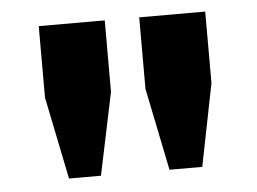

<svg xmlns="http://www.w3.org/2000/svg" viewBox="-37 -773 609 455"><g transform="rotate(-5 268.0 -546.0)"><path d="M186 -363H110L70 -559V-729H227V-559ZM427 -363H349L309 -559V-729H466V-559Z"/></g></svg>

Font: Mona Sans Expanded ExtraBold
Style: Regular
Weight: 800
Width: 7
Designer: Deni Anggara
Foundry: GitHub
Version: Version 1.001; ttfautohint (v1.8.4.7-5d5b);gftools[0.9.33]